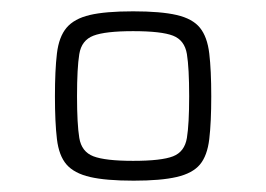

<svg xmlns="http://www.w3.org/2000/svg" viewBox="-20 -716 470 339"><path d="M216 -397Q167 -397 139 -403.5Q111 -410 97.5 -425.5Q84 -441 80.5 -470.5Q77 -500 77 -546Q77 -592 80.5 -621.5Q84 -651 97.5 -667Q111 -683 138.5 -689.5Q166 -696 215 -696Q264 -696 292 -689.5Q320 -683 333 -667Q346 -651 349.5 -621.5Q353 -592 353 -546Q353 -500 349.5 -470.5Q346 -441 333 -425.5Q320 -410 292 -403.5Q264 -397 216 -397ZM215 -432Q265 -432 285.5 -440Q306 -448 310 -472.5Q314 -497 314 -546Q314 -596 310 -620.5Q306 -645 285.5 -653Q265 -661 215 -661Q166 -661 145 -653Q124 -645 120 -620.5Q116 -596 116 -546Q116 -497 120 -472.5Q124 -448 145 -440Q166 -432 215 -432Z"/></svg>

Font: Saira Expanded ExtraLight
Style: Regular
Weight: 250
Width: 7
Designer: Hector Gatti with collaboration of the Omnibus-Type team
Foundry: Omnibus-Type
Version: Version 1.101